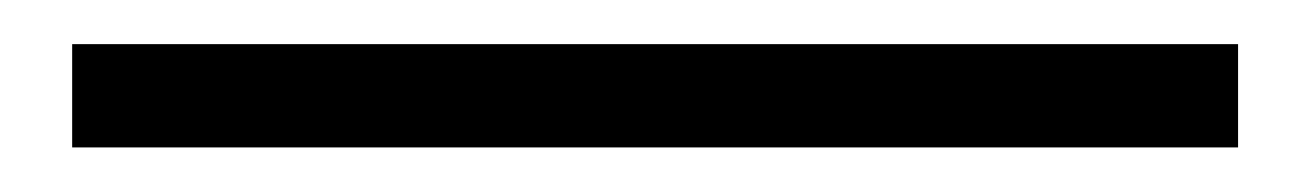

<svg xmlns="http://www.w3.org/2000/svg" viewBox="-20 65 594 87"><path d="M12.7 131.8V85H541V131.8Z"/></svg>

Font: Gen Shin Gothic Light
Style: Regular
Weight: 200
Designer: [Source Han Sans]
Ryoko NISHIZUKA  (kana & ideographs); Paul D. Hunt (Latin, Greek & Cyrillic); Wenlong ZHANG  (bopomofo
Version: Version 1.002.20150607